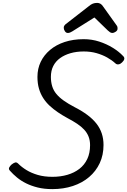

<svg xmlns="http://www.w3.org/2000/svg" viewBox="-20 -1286 880 1328"><path d="M342 22Q286 22 241.5 11Q197 0 161.5 -17.5Q126 -35 98 -58Q70 -81 48 -106Q38 -117 44 -128Q50 -139 60 -148Q74 -159 84.5 -162Q95 -165 105 -155Q130 -130 163.5 -109.5Q197 -89 241.5 -76Q286 -63 343 -63Q399 -63 446.5 -77Q494 -91 529 -118Q564 -145 583.5 -186Q603 -227 603 -282Q603 -315 592.5 -341.5Q582 -368 562 -389.5Q542 -411 513.5 -430Q485 -449 447 -469Q412 -488 381 -509Q350 -530 324 -554Q298 -578 279 -607.5Q260 -637 249.5 -673Q239 -709 239 -754Q239 -811 261.5 -858Q284 -905 326 -940.5Q368 -976 427 -995.5Q486 -1015 559 -1015Q615 -1015 666 -998.5Q717 -982 760 -955.5Q803 -929 831 -899Q842 -889 839.5 -877.5Q837 -866 824 -854Q813 -843 800.5 -841Q788 -839 779 -847Q754 -870 721 -888.5Q688 -907 647.5 -918.5Q607 -930 559 -930Q509 -930 467.5 -918Q426 -906 395.5 -884Q365 -862 348.5 -829.5Q332 -797 332 -754Q332 -719 341 -689.5Q350 -660 370 -636Q390 -612 421 -590Q452 -568 496 -545Q547 -519 585 -490.5Q623 -462 647.5 -430.5Q672 -399 684 -362.5Q696 -326 696 -283Q696 -214 670 -158Q644 -102 596.5 -61.5Q549 -21 484 0.5Q419 22 342 22ZM449 -1058Q437 -1058 429 -1070Q421 -1082 421 -1093Q421 -1103 424.5 -1108Q428 -1113 432 -1117L594 -1243Q609 -1256 622.5 -1261Q636 -1266 652 -1266Q665 -1266 675.5 -1259.5Q686 -1253 694 -1240L787 -1110Q792 -1103 792.5 -1097.5Q793 -1092 793 -1087Q793 -1075 780 -1066.5Q767 -1058 758 -1058Q748 -1058 741 -1063Q734 -1068 726 -1075L633 -1165L480 -1069Q473 -1065 465.5 -1061.5Q458 -1058 449 -1058Z"/></svg>

Font: Playwrite RO
Style: Regular
Weight: 400
Designer: Veronika Burian, José Scaglione
Foundry: TypeTogether
Version: Version 1.002